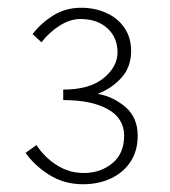

<svg xmlns="http://www.w3.org/2000/svg" viewBox="-20 -913 437 495"><path d="M194 -438Q145 -438 106.5 -462.5Q68 -487 46 -519L74 -539Q94 -508 126 -487.5Q158 -467 196 -467Q239 -467 269.5 -492Q300 -517 300 -563Q300 -608 258 -631.5Q216 -655 143 -655V-682Q211 -682 247 -711.5Q283 -741 283 -778Q283 -816 257 -840Q231 -864 187 -864Q161 -864 134 -847Q107 -830 87 -804L64 -825Q85 -853 117 -873Q149 -893 189 -893Q225 -893 254.5 -879.5Q284 -866 301 -841Q318 -816 318 -781Q318 -740 293 -712.5Q268 -685 232 -671Q272 -664 303.5 -637Q335 -610 335 -563Q335 -524 316.5 -496Q298 -468 266 -453Q234 -438 194 -438Z"/></svg>

Font: Noto Sans TC Thin Thin
Style: Regular
Weight: 250
Version: Version 2.004-H2;hotconv 1.0.118;makeotfexe 2.5.65603